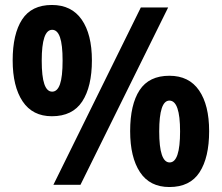

<svg xmlns="http://www.w3.org/2000/svg" viewBox="-20 -744 893 773"><path d="M189 -724Q268 -724 309 -665Q350 -606 350 -501Q350 -395 311 -335.5Q272 -276 189 -276Q111 -276 71 -336Q31 -396 31 -501Q31 -607 69 -665.5Q107 -724 189 -724ZM657 -714 304 0H195L547 -714ZM190 -624Q148 -624 148 -500Q148 -436 158.5 -405.5Q169 -375 190 -375Q211 -375 221.5 -405Q232 -435 232 -500Q232 -564 221.5 -594Q211 -624 190 -624ZM662 -439Q741 -439 781.5 -380Q822 -321 822 -216Q822 -110 783.5 -50.5Q745 9 662 9Q583 9 543.5 -51Q504 -111 504 -216Q504 -323 542 -381Q580 -439 662 -439ZM662 -339Q621 -339 621 -215Q621 -90 663 -90Q705 -90 705 -215Q705 -339 662 -339Z"/></svg>

Font: Noto Sans Gujarati SemiCondensed
Style: Bold
Weight: 700
Width: 4
Designer: Jelle Bosma - Monotype Design Team, Universal Thirst
Foundry: Monotype Imaging Inc.
Version: Version 2.106; ttfautohint (v1.8.4.7-5d5b)